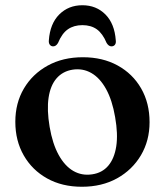

<svg xmlns="http://www.w3.org/2000/svg" viewBox="-20 -701 630 733"><path d="M296.5 -482.5Q372 -482.5 429.2 -451Q486.5 -419.5 518.8 -363.5Q551 -307.5 551 -234.5Q551 -164 518 -108.2Q485 -52.5 427 -20.2Q369 12 292.5 12Q217 12 160 -19.8Q103 -51.5 70.8 -107.5Q38.5 -163.5 38.5 -236Q38.5 -307.5 71.2 -363Q104 -418.5 162 -450.5Q220 -482.5 296.5 -482.5ZM332 -35.5Q370 -41 393.2 -68.2Q416.5 -95.5 423.8 -142.2Q431 -189 419.5 -254Q408.5 -318.5 385 -361Q361.5 -403.5 328.8 -422.2Q296 -441 257 -435Q219.5 -429 196 -402Q172.5 -375 165.5 -328.2Q158.5 -281.5 169.5 -216.5Q180.5 -152 204 -109.5Q227.5 -67 260.2 -48.2Q293 -29.5 332 -35.5ZM294.5 -605Q262 -605 239.2 -589.2Q216.5 -573.5 201.5 -537Q194 -524 183 -524Q175 -524 170.2 -530.2Q165.5 -536.5 166.5 -547Q171 -610.5 206.2 -645.8Q241.5 -681 294.5 -681Q347.5 -681 382.5 -645.8Q417.5 -610.5 422 -547Q423.5 -536.5 418.8 -530.2Q414 -524 405.5 -524Q395 -524 387 -537Q372 -573 349.8 -589Q327.5 -605 294.5 -605Z"/></svg>

Font: Fraunces Medium
Style: Regular
Weight: 500
Version: Version 1.000;[b76b70a41]